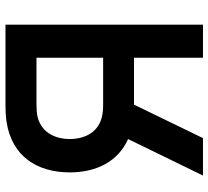

<svg xmlns="http://www.w3.org/2000/svg" viewBox="-50 -710 760 700"><g transform="rotate(-90 330.0 -360.0)"><path d="M590 0V-720H292.5C278.5 -720 253.5 -719 235 -716C110 -696.5 51.5 -604.5 51.5 -485.5C51.5 -388.5 91 -309.5 173 -273L40 0H176.5L298.5 -251.5H469.5V0ZM173 -485.5C173 -531.5 192 -587 252 -602.5C266 -606 284 -607 297.5 -607H469.5V-364H297.5C284 -364 266 -365 252 -369C192 -384 173 -439.5 173 -485.5Z"/></g></svg>

Font: Eudonet
Style: Bold
Weight: 700
Designer: Mikhail Sharanda
Foundry: Mikhail Sharanda
Version: Version 4.503;Glyphs 3.1.2 (3151)